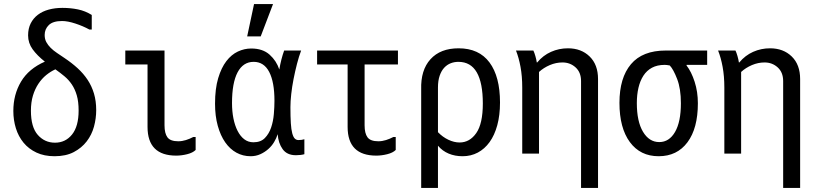

<svg xmlns="http://www.w3.org/2000/svg" viewBox="-20 -776 4040 950"><path d="M46 -227Q46 -308 84 -372Q122 -436 202 -471Q164 -501 141.5 -532Q119 -563 119 -601Q119 -635 132 -660.5Q145 -686 167.5 -703Q190 -720 221 -728.5Q252 -737 289 -737Q329 -737 365.5 -729.5Q402 -722 434 -702V-630H422Q391 -647 353 -659.5Q315 -672 287 -672Q242 -672 221.5 -652Q201 -632 201 -603Q201 -583 209 -568Q217 -553 230.5 -539.5Q244 -526 262 -514Q280 -502 299 -489Q335 -465 364 -438.5Q393 -412 413.5 -381Q434 -350 445 -313Q456 -276 456 -231Q456 -190 445 -149.5Q434 -109 409 -76.5Q384 -44 345 -23.5Q306 -3 250 -3Q199 -3 160.5 -21Q122 -39 96.5 -70Q71 -101 58.5 -141.5Q46 -182 46 -227ZM369 -229Q369 -273 360 -304Q351 -335 335.5 -358Q320 -381 299 -398.5Q278 -416 254 -433Q230 -422 208.5 -404.5Q187 -387 170 -361.5Q153 -336 143 -303Q133 -270 133 -228Q133 -147 167 -108.5Q201 -70 252 -70Q304 -70 336.5 -110.5Q369 -151 369 -229Z M948 -98V-34Q934 -20 906 -13Q878 -6 852 -6Q710 -6 710 -148V-457H600V-526H794V-156Q794 -116 808.5 -96.5Q823 -77 862 -77Q881 -77 900 -83Q919 -89 936 -98Z M1486 -13Q1468 -8 1444 -8Q1400 -8 1378.5 -38Q1357 -68 1354 -112Q1348 -93 1336.5 -73.5Q1325 -54 1307.5 -38.5Q1290 -23 1268 -13Q1246 -3 1220 -3Q1182 -3 1150 -20.5Q1118 -38 1094.5 -71.5Q1071 -105 1057.5 -153.5Q1044 -202 1044 -263Q1044 -337 1059.5 -389Q1075 -441 1100 -473.5Q1125 -506 1157 -521Q1189 -536 1223 -536Q1280 -536 1314 -505.5Q1348 -475 1362 -432Q1371 -485 1386 -526H1470Q1459 -497 1449.5 -460Q1440 -423 1432.5 -385Q1425 -347 1421 -310.5Q1417 -274 1417 -246Q1417 -198 1419 -166.5Q1421 -135 1426 -116.5Q1431 -98 1438.5 -90.5Q1446 -83 1457 -83Q1465 -83 1472.5 -84Q1480 -85 1486 -87ZM1338 -277Q1338 -370 1312 -420Q1286 -470 1235 -470Q1183 -470 1155.5 -418Q1128 -366 1128 -266Q1128 -225 1135 -190Q1142 -155 1155.5 -128.5Q1169 -102 1188.5 -87Q1208 -72 1234 -72Q1270 -72 1290.5 -93Q1311 -114 1321.5 -145Q1332 -176 1335 -212Q1338 -248 1338 -277ZM1237 -756H1331L1270 -596H1203Z M1938 -98V-34Q1924 -20 1896 -13Q1868 -6 1842 -6Q1700 -6 1700 -148V-457H1549V-526H1949V-457H1784V-156Q1784 -116 1798.5 -96.5Q1813 -77 1852 -77Q1871 -77 1890 -83Q1909 -89 1926 -98Z M2064 -333Q2061 -429 2110 -483Q2159 -537 2249 -537Q2350 -537 2402 -467Q2454 -397 2454 -269Q2454 -206 2440.5 -156.5Q2427 -107 2402.5 -73Q2378 -39 2344 -21Q2310 -3 2269 -3Q2231 -3 2200 -16Q2169 -29 2147 -55V154H2064ZM2369 -264Q2369 -366 2339 -418Q2309 -470 2248 -470Q2228 -470 2210 -463Q2192 -456 2178 -441Q2164 -426 2155.5 -401.5Q2147 -377 2147 -343V-122Q2170 -98 2198.5 -84.5Q2227 -71 2254 -71Q2304 -71 2336.5 -117.5Q2369 -164 2369 -264Z M2855 -375Q2855 -418 2828 -442.5Q2801 -467 2763 -467Q2731 -467 2700.5 -454Q2670 -441 2647 -420V-16H2564V-343Q2564 -399 2555.5 -445Q2547 -491 2533 -526H2619Q2624 -516 2629 -498.5Q2634 -481 2636 -467H2638Q2667 -502 2706.5 -519.5Q2746 -537 2790 -537Q2856 -537 2897.5 -496.5Q2939 -456 2939 -385V154H2855Z M3045 -267Q3045 -391 3102 -458.5Q3159 -526 3274 -526H3479V-455H3377V-452Q3401 -421 3417 -371.5Q3433 -322 3433 -265Q3433 -141 3381.5 -72Q3330 -3 3239 -3Q3148 -3 3096.5 -73Q3045 -143 3045 -267ZM3349 -265Q3349 -337 3330.5 -385Q3312 -433 3294 -452Q3279 -455 3269 -455Q3232 -455 3206 -441Q3180 -427 3163.5 -401.5Q3147 -376 3139 -341.5Q3131 -307 3131 -266Q3131 -175 3161.5 -124Q3192 -73 3242 -73Q3291 -73 3320 -123Q3349 -173 3349 -265Z M3855 -375Q3855 -418 3828 -442.5Q3801 -467 3763 -467Q3731 -467 3700.5 -454Q3670 -441 3647 -420V-16H3564V-343Q3564 -399 3555.5 -445Q3547 -491 3533 -526H3619Q3624 -516 3629 -498.5Q3634 -481 3636 -467H3638Q3667 -502 3706.5 -519.5Q3746 -537 3790 -537Q3856 -537 3897.5 -496.5Q3939 -456 3939 -385V154H3855Z"/></svg>

Font: D2Coding ligature
Style: Regular
Weight: 400
Monospace: yes
Designer: Yong-Rak Park; Jeong-Hwan Yoon; Sang-Min Lee;
Foundry: NHN Corporation
Version: Version 1.3.2; Build 20180524